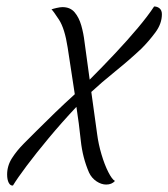

<svg xmlns="http://www.w3.org/2000/svg" viewBox="-20 -558 520 593"><path d="M20 15Q12 16 7 6.5Q2 -3 2 -19Q2 -46 17 -69.5Q32 -93 54 -115Q76 -137 95 -156Q121 -182 150.5 -210.5Q180 -239 211 -267L189 -411Q180 -470 162 -497.5Q144 -525 139 -529Q144 -531 155 -533.5Q166 -536 173 -536Q197 -536 210.5 -520Q224 -504 231 -479.5Q238 -455 241 -429L257 -312Q297 -352 335.5 -393Q374 -434 405.5 -471.5Q437 -509 456 -538Q466 -538 473 -532Q480 -526 480 -514Q480 -485 460 -458Q440 -431 417 -408Q381 -374 336.5 -338Q292 -302 262 -274L280 -144Q284 -113 293.5 -81Q303 -49 314.5 -26.5Q326 -4 335 1Q325 12 308 12Q293 12 278 2Q263 -8 255 -25Q235 -71 229.5 -124Q224 -177 216 -228Q170 -179 130.5 -131.5Q91 -84 62.5 -46Q34 -8 20 15Z"/></svg>

Font: Birthstone
Style: Regular
Weight: 400
Designer: Robert E. Leuschke
Foundry: Robert E. Leuschke
Version: Version 1.013; ttfautohint (v1.8.3)